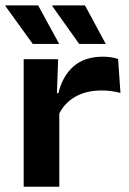

<svg xmlns="http://www.w3.org/2000/svg" viewBox="-26 -710 492 730"><path d="M195.5 -270.5 165.5 -356H196Q211.5 -420.5 253.5 -457.5Q295.5 -494.5 366 -494.5Q383.5 -494.5 397.5 -492Q411.5 -489.5 423 -486L432 -356.5Q417 -361 398.5 -363.5Q380 -366 360.5 -366Q300.5 -366 258.2 -341Q216 -316 195.5 -270.5ZM64 0V-485H195L189.5 -326.5L199.5 -323V0ZM119 -689.5 198.5 -544V-543H98.5L-5.5 -687V-689.5ZM297 -689.5 375.5 -544V-543H275L173 -686.5V-689.5Z"/></svg>

Font: AnekLatin_SemiExpandedSemiBold
Style: Regular
Weight: 600
Width: 6
Designer: Yesha Goshar
Foundry: Ek Type
Version: Version 1.003